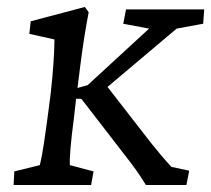

<svg xmlns="http://www.w3.org/2000/svg" viewBox="-20 -530 605 550"><path d="M19 0H241L248 -39L180 -57C179 -75 182 -119 192 -194L198 -247H213L352 -67C363 -52 374 -39 398 0H514L522 -41L471 -52C454 -70 428 -101 413 -120L288 -281L486 -448L562 -462L565 -503H341L333 -462L407 -448L231 -286L202 -278L210 -342C218 -405 225 -447 234 -495L223 -510L68 -469L64 -433L136 -417C136 -390 133 -328 125 -260L115 -184C102 -86 96 -65 94 -57L21 -39Z"/></svg>

Font: TPK Tissa Web
Style: Italic
Weight: 400
Italic angle: -7°
Designer: Jacques Le Bailly, Suppakit Chalermlarp | Katatrad Co.,Ltd.
Foundry: Jacques Le Bailly, Cadson Demak Co.,Ltd.
Version: Version 5.000;Glyphs 3.1.2 (3151)